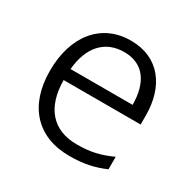

<svg xmlns="http://www.w3.org/2000/svg" viewBox="-128 -672 813 812"><g transform="rotate(30 278.0 -266.5)"><path d="M290 -543C144 -543 56 -429 56 -262C56 -91 150 10 307 10C377 10 425 -1 479 -24V-85C421 -59 377 -48 310 -48C193 -48 127 -122 126 -256H502V-300C502 -443 427 -543 290 -543ZM290 -487C386 -487 431 -416 431 -311H128C138 -423 196 -487 290 -487Z"/></g></svg>

Font: Noto Sans Syriac Light
Style: Regular
Weight: 300
Designer: Patrick Giasson and the Monotype Design Team
Foundry: Monotype Imaging Inc.
Version: Version 3.000